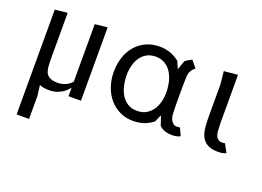

<svg xmlns="http://www.w3.org/2000/svg" viewBox="-114 -843 1879 1377"><g transform="rotate(20 825.0 -155.0)"><path d="M100 -550 195 -560V-203Q195 -179 196.8 -154.2Q198.5 -129.5 206.2 -109.2Q214 -89 236 -76.2Q258 -63.5 298 -63.5Q328 -63.5 355.8 -75Q383.5 -86.5 405 -111V-550L500 -560V0H405V-64.5Q379.5 -33.5 352.8 -18Q326 -2.5 302.8 2.5Q279.5 7.5 255 7.5Q236.5 7.5 218 4.2Q199.5 1 185 -5.5L195 75V250H100Z M1193.5 -498Q1155 -469.5 1152.5 -425.5Q1150 -381.5 1150 -276Q1150 -169 1152.5 -134.5Q1155 -100 1171 -80.2Q1187 -60.5 1205 -60.5Q1216 -60.5 1221.5 -61.2Q1227 -62 1233 -63L1259.5 -5Q1231.5 8.5 1200 8.5Q1133.5 8.5 1099.5 -26L1075 -98L1050 -42Q1028.5 -25 1003 -13Q956.5 8.5 899.5 8.5Q844 8.5 798.2 -13.2Q752.5 -35 719.5 -73.2Q686.5 -111.5 668.2 -163.8Q650 -216 650 -276.5Q650 -337 667.5 -388.8Q685 -440.5 717.5 -478.2Q750 -516 796.2 -537.2Q842.5 -558.5 899.5 -558.5Q955 -558.5 1001 -537Q1028.5 -524 1051.5 -505.5L1075 -450L1099.5 -519Q1118.5 -536 1150 -550ZM1055 -263Q1055 -303.5 1046.2 -342.5Q1037.5 -381.5 1018.5 -412.2Q999.5 -443 969.5 -462Q939.5 -481 897.5 -481Q857.5 -481 828.5 -464.5Q799.5 -448 781 -420.5Q762.5 -393 753.8 -358Q745 -323 745 -286Q745 -245.5 753.8 -206.5Q762.5 -167.5 781.2 -137Q800 -106.5 829.8 -87.8Q859.5 -69 901.5 -69Q941 -69 970 -85.5Q999 -102 1018 -129.2Q1037 -156.5 1046 -191.5Q1055 -226.5 1055 -263Z M1400 -451 1390 -550 1495 -560V-194.5Q1495 -168.5 1497.5 -133.8Q1500 -99 1514 -81.8Q1528 -64.5 1550 -64.5Q1561 -64.5 1566.5 -65.2Q1572 -66 1575 -67L1609.5 -4Q1601 0.5 1585 4.5Q1569 8.5 1550 8.5Q1499 8.5 1469.2 -7.5Q1439.5 -23.5 1424.2 -51.8Q1409 -80 1404.5 -118.5Q1400 -157 1400 -201.5Z"/></g></svg>

Font: B612
Style: Regular
Weight: 400
Designer: Nicolas Chauveau, Thomas Paillot, Jonathan Favre-Lamarine, Jean-Luc Vinot
Foundry: AIRBUS
Version: Version 1.008